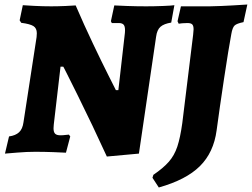

<svg xmlns="http://www.w3.org/2000/svg" viewBox="-20 -672 1115 850"><path d="M533 -527Q535 -551 529 -560.5Q523 -570 506 -570H475L471 -578L486 -648Q501 -647 543 -645.5Q585 -644 627 -644Q662 -644 701 -645.5Q740 -647 752 -649L738 -572Q706 -567 690.5 -553.5Q675 -540 671 -509L595 8L453 21Q389 -119 324.5 -249Q260 -379 260 -377H248L218 -120Q217 -114 217 -104Q217 -87 224 -80Q231 -73 248 -73Q258 -73 269.5 -74.5Q281 -76 285 -76L291 -68L272 4Q257 3 216 1.5Q175 0 136 0Q99 0 57 3.5Q15 7 2 8L20 -68Q49 -72 64.5 -86.5Q80 -101 84 -131L142 -508Q143 -514 143 -525Q143 -547 128 -556.5Q113 -566 74 -571L67 -582L81 -649Q92 -648 131 -646Q170 -644 207 -644Q236 -644 270.5 -645.5Q305 -647 315 -648Q352 -562 391.5 -479Q431 -396 458.5 -341.5Q486 -287 493 -273H504ZM837 -542Q837 -558 831 -564Q825 -570 810 -570Q798 -570 786.5 -569Q775 -568 771 -567L766 -578L781 -644H909Q959 -645 1009.5 -648Q1060 -651 1075 -652L1058 -574Q1028 -568 1018.5 -559Q1009 -550 1004 -521Q992 -457 972 -324.5Q952 -192 939 -95Q926 3 865 63.5Q804 124 683 158L655 115L659 102Q703 72 727.5 44Q752 16 765 -23Q778 -62 787 -127L835 -518Q837 -536 837 -542Z"/></svg>

Font: Alegreya SC ExtraBold
Style: Italic
Weight: 800
Italic angle: -7°
Designer: Juan Pablo del Peral
Foundry: Huerta Tipografica
Version: Version 2.007; ttfautohint (v1.6)